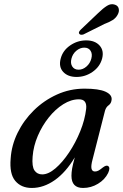

<svg xmlns="http://www.w3.org/2000/svg" viewBox="-20 -897 594 927"><path d="M427 -127.5Q418.5 -96.5 421.8 -82.8Q425 -69 438.5 -69Q448 -69 456.2 -73.8Q464.5 -78.5 476 -88Q492 -100.5 501 -96Q514.5 -88.5 502 -61.5Q486.5 -30 453.2 -9.8Q420 10.5 381 10.5Q325 10.5 325 -48.5Q325 -64 328.2 -83.2Q331.5 -102.5 341 -137Q297.5 -64.5 244 -27Q190.5 10.5 133.5 10.5Q82.5 10.5 53.8 -23.5Q25 -57.5 31.5 -131.5Q35.5 -195.5 65 -255.8Q94.5 -316 143.2 -364Q192 -412 254.8 -440.5Q317.5 -469 388.5 -469Q457 -469 489 -454.5Q521 -440 519 -416.5Q517.5 -398 504.8 -389Q492 -380 487 -362.5ZM137.5 -141Q133.5 -93 146.5 -74Q159.5 -55 184 -55Q213.5 -55 247.8 -84.2Q282 -113.5 313.5 -160.8Q345 -208 367.5 -263.5Q390 -319 396 -371.5Q401 -417.5 361 -417.5Q323.5 -417.5 285.5 -393.8Q247.5 -370 215.5 -330Q183.5 -290 162.5 -241Q141.5 -192 137.5 -141ZM454 -834Q477.5 -857 496.8 -869Q516 -881 534.5 -874.5Q550 -869.5 553.2 -855.2Q556.5 -841 548 -826Q540 -810.5 524 -800.2Q508 -790 483.5 -781L383.5 -731Q367.5 -725.5 362 -735Q359.5 -740 363.2 -745.8Q367 -751.5 372.5 -756.5ZM349.5 -525.5Q307.5 -525.5 285 -550Q262.5 -574.5 273 -614Q283 -653 318.5 -677.5Q354 -702 396 -702Q438.5 -702 460.8 -677.2Q483 -652.5 473 -614Q462.5 -575 427.2 -550.2Q392 -525.5 349.5 -525.5ZM387 -667Q366.5 -667 348.8 -652.2Q331 -637.5 325 -614Q319 -591 329 -575.8Q339 -560.5 359.5 -560.5Q380 -560.5 397.5 -575.8Q415 -591 421 -614Q427 -637 417.2 -652Q407.5 -667 387 -667Z"/></svg>

Font: Fraunces 9pt S050
Style: Italic
Weight: 400
Italic angle: -16°
Version: Version 1.000; ttfautohint (v1.8.3)